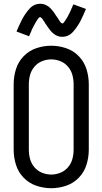

<svg xmlns="http://www.w3.org/2000/svg" viewBox="-20 -984 540 1012"><path d="M308 -790Q303 -790 298 -790.5Q293 -791 288.5 -792.5Q284 -794 279.5 -796Q275 -798 270 -801L262 -807L255 -813Q251 -817 248 -820.5Q245 -824 242 -828Q239 -832 236 -836L230 -844Q227 -848 225 -852L219 -860L217 -864L214 -869L208 -877L203 -885Q200 -889 195 -892L192 -894L189 -893Q184 -891 182 -887L177 -880L172 -872Q170 -869 167.5 -865Q165 -861 163 -857L160 -851L158 -848L155 -841L153 -838L151 -834Q149 -830 147 -826L144 -817L140 -809L137 -801L133 -793L67 -818Q80 -849 95 -879Q110 -909 134 -936.5Q158 -964 192 -964Q197 -964 202 -963.5Q207 -963 211.5 -961.5Q216 -960 220.5 -958Q225 -956 230 -953L238 -948L245 -941Q249 -938 252 -934Q255 -930 258 -926.5Q261 -923 264 -919L270 -910Q273 -906 275 -902L281 -894L283 -891L286 -886L292 -877L297 -869Q300 -865 305 -862L308 -860L311 -861Q316 -864 318 -867L323 -875L328 -882Q330 -886 332.5 -889.5Q335 -893 337 -897L341 -905L345 -913L347 -916L349 -921Q351 -925 353 -929L356 -937L360 -945L363 -953L367 -961L433 -937Q420 -905 405 -875Q390 -845 366 -817.5Q342 -790 308 -790ZM250 8Q210 8 171.5 -5Q133 -18 104.5 -47.5Q76 -77 64 -116Q52 -155 52 -195V-540Q52 -580 64 -619Q76 -658 104.5 -687.5Q133 -717 171.5 -730Q210 -743 250 -743Q290 -743 328.5 -730Q367 -717 395.5 -687.5Q424 -658 436 -619Q448 -580 448 -540V-195Q448 -155 436 -116Q424 -77 395.5 -47.5Q367 -18 328.5 -5Q290 8 250 8ZM250 -64Q275 -64 298.5 -73.5Q322 -83 338.5 -102.5Q355 -122 361.5 -146Q368 -170 368 -195V-540Q368 -565 361.5 -589Q355 -613 338.5 -632.5Q322 -652 298.5 -661.5Q275 -671 250 -671Q225 -671 201.5 -661.5Q178 -652 161.5 -632.5Q145 -613 138.5 -589Q132 -565 132 -540V-195Q132 -170 138.5 -146Q145 -122 161.5 -102.5Q178 -83 201.5 -73.5Q225 -64 250 -64Z"/></svg>

Font: Iosevka SS08
Style: Regular
Weight: 400
Monospace: yes
Designer: Belleve Invis
Foundry: Belleve Invis
Version: 2.1.0; ttfautohint (v1.8.2)